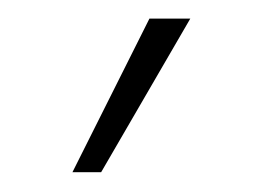

<svg xmlns="http://www.w3.org/2000/svg" viewBox="-20 -752 271 202"><path d="M86.4 -570.8H56.2L137.2 -732.4H180.2Z"/></svg>

Font: Kumbh Sans ExtraLight
Style: Regular
Weight: 250
Version: Version 1.005